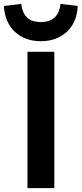

<svg xmlns="http://www.w3.org/2000/svg" viewBox="-41 -973 422 993"><path d="M101 0V-705H240V0ZM170 -760Q88 -760 36 -808.5Q-16 -857 -21 -942L69 -953Q73 -910 97 -884.5Q121 -859 169 -859Q219 -859 243.5 -884.5Q268 -910 272 -953L361 -942Q357 -857 304.5 -808.5Q252 -760 170 -760Z"/></svg>

Font: Nunito Sans 6pt
Style: Bold
Weight: 700
Version: Version 3.101;gftools[0.9.27]